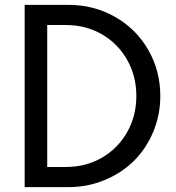

<svg xmlns="http://www.w3.org/2000/svg" viewBox="-20 -770 726 790"><path d="M261.2 0H81.5V-750H261.2Q366.2 -750 453.1 -700.7Q540 -651.4 589.8 -565.2Q639.6 -479 639.6 -375Q639.6 -296.9 610.4 -227.3Q581.1 -157.7 530.8 -107.9Q480.5 -58.1 410.4 -29.1Q340.3 0 261.2 0ZM252.4 -667H174.3V-83H252.4Q333 -83 399.2 -121.1Q465.3 -159.2 503.2 -226.3Q541 -293.5 541 -375Q541 -456.5 503.2 -523.7Q465.3 -590.8 399.2 -628.9Q333 -667 252.4 -667Z"/></svg>

Font: Spartan MB Med
Style: Regular
Weight: 500
Designer: Matt Bailey, Mirko Velimirovic
Foundry: Matt Bailey
Version: Version 1.005